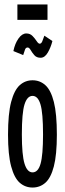

<svg xmlns="http://www.w3.org/2000/svg" viewBox="-20 -833 290 861"><path d="M126 8Q93 8 68.5 -13.5Q44 -35 30 -87Q16 -139 16 -229Q16 -323 30 -376Q44 -429 68.5 -451Q93 -473 126 -473Q159 -473 183.5 -451Q208 -429 221.5 -376Q235 -323 235 -229Q235 -139 221.5 -87Q208 -35 183.5 -13.5Q159 8 126 8ZM126 -60Q151 -60 162 -99Q173 -138 173 -230Q173 -327 161.5 -365Q150 -403 126 -403Q102 -403 90 -365Q78 -327 78 -230Q78 -138 90 -99Q102 -60 126 -60ZM179 -673 215 -649Q208 -621 194.5 -597.5Q181 -574 162 -574Q144 -574 134 -585.5Q124 -597 117.5 -608.5Q111 -620 104 -620Q96 -620 92.5 -611.5Q89 -603 84 -586L40 -604Q47 -638 63 -660.5Q79 -683 98 -683Q115 -683 126 -671.5Q137 -660 144.5 -648.5Q152 -637 158 -637Q165 -637 169.5 -647.5Q174 -658 179 -673ZM58 -744V-813H193V-744Z"/></svg>

Font: Inconsolata UltraCondensed SemiBold
Style: Regular
Weight: 600
Width: 1
Monospace: yes
Designer: Raph Levien, Cyreal, Brenton Simpson
Foundry: Raph Levien, Cyreal, Google
Version: Version 3.001; ttfautohint (v1.8.2.53-6de2)